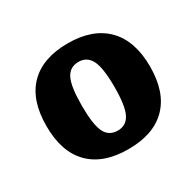

<svg xmlns="http://www.w3.org/2000/svg" viewBox="-87 -874 542 530"><g transform="rotate(-30 184.0 -608.5)"><path d="M184.1 -439.9Q104 -439.9 61.5 -482.9Q19 -525.9 19 -607.9Q19 -690.9 61.5 -733.9Q104 -776.9 184.1 -776.9Q263.2 -776.9 306.2 -733.4Q349.1 -689.9 349.1 -607.9Q349.1 -525.9 306.6 -482.9Q264.2 -439.9 184.1 -439.9ZM184.1 -717.8Q156.2 -717.8 144 -693.4Q131.8 -668.9 131.8 -607.9Q131.8 -547.9 143.8 -523.4Q155.8 -499 184.1 -499Q210.9 -499 223.4 -523.4Q235.8 -547.9 235.8 -607.9Q235.8 -668.9 223.4 -693.4Q210.9 -717.8 184.1 -717.8Z"/></g></svg>

Font: Sura
Style: Bold
Weight: 700
Designer: Carolina Giovagnoli
Foundry: Huerta Tipografica
Version: Version 1.002;PS 001.002;hotconv 1.0.70;makeotf.lib2.5.58329